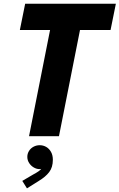

<svg xmlns="http://www.w3.org/2000/svg" viewBox="-20 -740 649 1043"><path d="M252 -577.1H87.9L116.7 -719.7H609.4L580.6 -577.1H414.6L300.3 0H137.7ZM101.1 242.7 160.2 208Q165.5 205.1 173.6 200.7Q181.6 196.3 189.7 190.4Q197.8 184.6 204.1 177.7Q198.2 178.7 194.8 178.7Q179.2 178.7 163.8 169.9Q148.4 161.1 138.4 145.8Q128.4 130.4 128.4 112.3Q128.4 94.7 137.5 80.1Q146.5 65.4 162.1 57.1Q177.7 48.8 195.8 48.8Q214.8 48.8 231 58.1Q247.1 67.4 257.1 85.2Q267.1 103 267.1 127.9Q267.1 168.9 247.3 194.8Q227.5 220.7 190.9 242.7L126.5 283.2Z"/></svg>

Font: Reddit Sans Chocolate ExBold
Style: Italic
Weight: 800
Italic angle: -11.25°
Designer: Stephen Hutchings
Version: Version 1.013